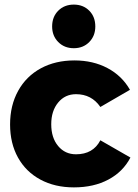

<svg xmlns="http://www.w3.org/2000/svg" viewBox="-20 -810 602 836"><path d="M23.9 0ZM311 -399.9Q263.2 -399.9 233.2 -363.5Q203.1 -327.1 203.1 -269Q203.1 -210 233.2 -174.1Q263.2 -138.2 311 -138.2Q385.3 -138.2 417 -199.2L547.9 -124Q515.6 -62 451.9 -28.1Q388.2 5.9 301.8 5.9Q218.8 5.9 155.8 -28.1Q92.8 -62 58.3 -124Q23.9 -186 23.9 -268.1Q23.9 -351.1 59.1 -414.6Q94.2 -478 157.7 -512.5Q221.2 -546.9 304.2 -546.9Q385.3 -546.9 448.2 -513.4Q511.2 -480 545.9 -418.9L417 -344.2Q378.9 -399.9 311 -399.9ZM395 -694.8Q395 -653.8 368.7 -627Q342.3 -600.1 301.3 -600.1Q260.3 -600.1 233.6 -627Q207 -653.8 207 -694.8Q207 -736.8 233.6 -763.4Q260.3 -790 301.3 -790Q342.3 -790 368.7 -763.4Q395 -736.8 395 -694.8Z"/></svg>

Font: Argentum Sans
Style: Bold
Weight: 700
Designer: Julieta Ulanovsky (Modified by Cristiano Sobral)
Foundry: Julieta Ulanovsky
Version: Version 1.000; ttfautohint (v1.5.65-e2d9)